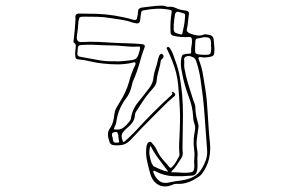

<svg xmlns="http://www.w3.org/2000/svg" viewBox="-20 -632 1040 680"><path d="M586 -22Q605 -22 622.5 -20.5Q640 -19 657 -22Q664 -23 667 -31Q669 -41 668 -50Q667 -59 668 -69Q670 -86 667.5 -102.5Q665 -119 666 -135Q666 -143 667.5 -151.5Q669 -160 670 -168Q673 -182 668.5 -194Q664 -206 664 -219Q662 -254 649.5 -286.5Q637 -319 629 -353Q625 -371 622 -388.5Q619 -406 622 -425Q624 -435 627 -437.5Q630 -440 640 -441Q643 -442 651 -442Q658 -442 657 -447Q656 -459 658.5 -471Q661 -483 659 -496Q657 -501 651 -501Q637 -500 622 -501Q607 -502 592 -506Q584 -509 584 -518Q583 -536 584 -553.5Q585 -571 588 -589Q589 -596 583 -597Q559 -602 535 -601Q511 -600 487 -595Q481 -594 480 -588Q479 -581 478 -574Q477 -567 476 -559Q475 -549 465 -549Q461 -550 457 -550.5Q453 -551 450 -552Q431 -559 411 -562Q391 -565 371 -568Q348 -572 324 -572.5Q300 -573 277 -573Q265 -573 262.5 -570.5Q260 -568 258 -557Q257 -543 255.5 -529Q254 -515 252 -501Q251 -482 269 -483Q300 -485 330.5 -483.5Q361 -482 392 -480Q414 -479 435.5 -478.5Q457 -478 479 -476Q491 -475 492.5 -471Q494 -467 489 -456Q485 -446 482 -436Q479 -426 476 -415Q471 -396 464.5 -378Q458 -360 450 -342Q449 -338 448 -334Q447 -330 446 -326Q440 -301 426 -283Q398 -246 392 -200Q391 -193 388 -187Q385 -181 383 -174Q405 -170 418.5 -181Q432 -192 442 -207Q443 -208 443 -210Q448 -244 468 -268.5Q488 -293 507 -318Q515 -328 519 -338Q523 -348 524 -361Q526 -375 530.5 -388Q535 -401 538 -414Q540 -425 544 -435Q546 -438 549 -440.5Q552 -443 555 -440Q559 -438 559 -432.5Q559 -427 556 -425Q550 -421 549 -414.5Q548 -408 547 -402Q544 -389 540 -375Q536 -361 535 -347Q534 -335 527 -325.5Q520 -316 512 -308Q498 -292 486 -273.5Q474 -255 462 -237Q459 -233 458.5 -227.5Q458 -222 457 -217Q454 -203 445 -193Q436 -183 426 -175Q414 -164 411.5 -155.5Q409 -147 415 -132Q417 -128 418.5 -129Q420 -130 421 -131Q432 -140 441.5 -149.5Q451 -159 461 -169Q521 -235 587 -295Q592 -300 590 -302Q588 -306 591 -307Q593 -307 595 -305Q600 -302 600.5 -297.5Q601 -293 596 -290Q578 -275 561 -258Q544 -241 527 -224Q505 -202 483.5 -180Q462 -158 441 -135Q428 -122 413.5 -119Q399 -116 382 -118Q370 -119 367 -132Q365 -140 363 -146Q362 -154 362.5 -160.5Q363 -167 367 -174Q376 -186 380 -200Q384 -214 385 -228Q387 -241 392.5 -250.5Q398 -260 404 -270Q427 -306 437 -342Q445 -373 458 -400Q462 -407 459 -410Q457 -412 454 -411.5Q451 -411 449 -410Q424 -404 397.5 -404Q371 -404 345 -407Q323 -409 300.5 -414.5Q278 -420 255 -422Q247 -423 247 -432Q245 -443 247 -454Q248 -462 248.5 -469Q249 -476 241 -482Q239 -485 241 -490Q243 -507 244.5 -524Q246 -541 247 -557Q248 -564 247 -571Q246 -583 258 -584Q290 -584 322 -583Q354 -582 385 -577Q402 -574 419 -570.5Q436 -567 452 -562Q465 -558 466 -571Q467 -576 468 -581Q469 -586 469 -591Q468 -602 481 -605Q499 -607 517 -609.5Q535 -612 554 -612Q561 -612 567 -609.5Q573 -607 580 -608Q591 -609 601.5 -604Q612 -599 622 -597Q627 -596 631.5 -595.5Q636 -595 640 -594Q651 -592 649 -582Q647 -569 646 -556Q645 -543 642 -530Q638 -518 657 -512Q668 -508 678.5 -506.5Q689 -505 700 -509Q704 -511 709 -510.5Q714 -510 718 -509Q737 -507 737 -488Q738 -478 739 -468.5Q740 -459 739 -449Q739 -439 735.5 -435.5Q732 -432 721 -430Q714 -429 706.5 -428.5Q699 -428 691 -430Q680 -431 684 -421Q694 -396 698.5 -370Q703 -344 707 -318Q710 -299 712 -279Q714 -259 715 -239Q717 -212 718.5 -185Q720 -158 723 -132Q727 -100 720.5 -70.5Q714 -41 694 -15Q688 -8 680 -3.5Q672 1 664 6Q651 13 636.5 16.5Q622 20 606 19Q603 19 600 19.5Q597 20 594 21Q566 34 544 24Q522 14 513 -14Q506 -38 500.5 -63.5Q495 -89 499 -115Q500 -119 502 -123.5Q504 -128 508 -129Q513 -131 516 -128Q519 -125 521 -122Q528 -115 532 -107Q536 -99 540 -91Q548 -76 558.5 -65Q569 -54 579 -41Q584 -35 589 -40Q597 -48 603 -58Q609 -68 614 -78Q617 -83 615 -93Q614 -108 614.5 -123.5Q615 -139 616 -154Q617 -177 617.5 -199.5Q618 -222 617 -244Q615 -288 611 -331.5Q607 -375 590 -416Q586 -426 582 -435.5Q578 -445 573 -455Q572 -457 570.5 -460Q569 -463 573 -465Q576 -467 578 -465Q580 -463 582 -461Q589 -451 593 -439.5Q597 -428 601 -417Q612 -388 617 -358Q622 -328 625 -298Q628 -262 628 -226Q628 -190 627 -154Q627 -138 626.5 -122.5Q626 -107 627 -91Q628 -85 625.5 -79Q623 -73 619 -67Q612 -57 605.5 -46.5Q599 -36 589 -27Q588 -26 588 -25Q588 -24 586 -22ZM595 -542Q595 -541 595.5 -539Q596 -537 595 -535Q594 -519 602 -515.5Q610 -512 621 -510Q626 -510 626 -514Q628 -525 630.5 -536Q633 -547 634 -558Q636 -574 635.5 -579Q635 -584 630 -585Q625 -586 612 -590Q603 -592 600 -582Q598 -572 597 -562Q596 -552 595 -542ZM728 -466H727Q727 -471 727.5 -476Q728 -481 727 -485Q726 -500 710 -500Q703 -501 696 -499Q689 -497 681 -496Q672 -496 672 -486Q671 -477 671 -468Q671 -459 671 -450Q671 -442 680 -440Q685 -439 690 -438.5Q695 -438 700 -438Q720 -437 724 -441Q728 -445 728 -464ZM385 -415Q396 -414 407 -415Q418 -416 429 -417Q455 -419 462 -424.5Q469 -430 475 -455Q477 -463 475.5 -465.5Q474 -468 466 -467Q453 -466 439.5 -467Q426 -468 413 -469Q395 -471 377 -471Q359 -471 341 -472Q325 -473 308 -473.5Q291 -474 274 -473Q269 -473 263.5 -472Q258 -471 256 -465Q255 -460 255 -454.5Q255 -449 254 -444Q253 -432 264 -431Q294 -426 324 -420Q354 -414 385 -415ZM679 -73Q679 -60 679.5 -49Q680 -38 678 -28Q675 -11 660 -10Q627 -7 594.5 -8Q562 -9 531 -25Q529 -27 528 -27Q521 -28 523 -22Q530 -2 544.5 9Q559 20 585 13Q593 11 601 10Q609 9 616 8Q656 3 676 -13Q696 -29 709 -65Q715 -82 713.5 -100Q712 -118 711 -135Q708 -173 705.5 -210.5Q703 -248 699 -285Q695 -319 690 -352.5Q685 -386 674 -418Q670 -428 657 -432Q644 -436 636 -430Q632 -427 632 -423Q633 -415 632.5 -407Q632 -399 633 -391Q638 -363 646 -336Q654 -309 663 -282Q665 -275 668.5 -267Q672 -259 672 -251Q672 -227 680 -201Q682 -194 683 -188Q684 -182 682 -175Q681 -166 679.5 -157Q678 -148 677 -138Q675 -121 678 -104Q681 -87 679 -73ZM393 -127Q405 -125 401 -136Q400 -141 399.5 -145Q399 -149 399 -153Q398 -158 396 -162Q394 -166 386 -164Q374 -163 377 -150Q380 -144 380 -137Q381 -125 393 -127ZM513 -116Q507 -99 509.5 -83.5Q512 -68 517 -54Q519 -51 520.5 -48Q522 -45 524 -43Q537 -37 549.5 -31.5Q562 -26 576 -24Q560 -46 543 -68Q526 -90 513 -116Z"/></svg>

Font: Rock 3D
Style: Regular
Weight: 400
Version: Version 1.000